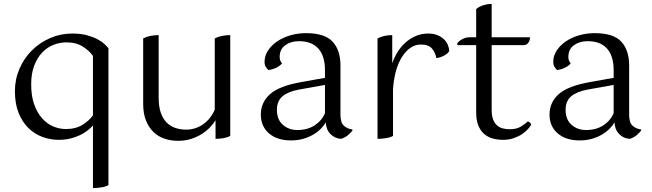

<svg xmlns="http://www.w3.org/2000/svg" viewBox="-20 -701 3325 979"><path d="M454 -61Q443 -49 427 -36Q411 -23 389 -12.5Q367 -2 340 5Q313 12 279 12Q237 12 197 -2.5Q157 -17 125.5 -47.5Q94 -78 75 -125Q56 -172 56 -236Q56 -297 79.5 -351Q103 -405 143 -444.5Q183 -484 236 -507Q289 -530 348 -530Q391 -530 422.5 -521.5Q454 -513 476 -501.5Q498 -490 512 -477Q526 -464 533 -455V243Q519 251 496.5 254.5Q474 258 454 258ZM316 -43Q367 -43 402 -65.5Q437 -88 454 -113V-416Q437 -441 403 -463Q369 -485 319 -485Q285 -485 253 -472.5Q221 -460 195.5 -433.5Q170 -407 154.5 -366.5Q139 -326 139 -271Q139 -212 154 -169.5Q169 -127 194 -98.5Q219 -70 251 -56.5Q283 -43 316 -43Z M929 -40Q977 -40 1016 -67.5Q1055 -95 1075 -142V-505Q1092 -514 1112.5 -518Q1133 -522 1154 -522V-8Q1140 0 1119.5 3.5Q1099 7 1079 7V-88Q1069 -71 1051.5 -52.5Q1034 -34 1010 -18.5Q986 -3 955.5 7Q925 17 888 17Q851 17 818.5 6Q786 -5 762 -28.5Q738 -52 724 -87.5Q710 -123 710 -172V-505Q727 -514 747.5 -518Q768 -522 789 -522V-202Q789 -157 800 -126Q811 -95 830 -76Q849 -57 874.5 -48.5Q900 -40 929 -40Z M1778 -37Q1775 -32 1768.5 -25Q1762 -18 1754 -11.5Q1746 -5 1736.5 0Q1727 5 1719 7Q1687 5 1665 -17.5Q1643 -40 1641 -77Q1633 -62 1617 -45.5Q1601 -29 1578.5 -15.5Q1556 -2 1527 6.5Q1498 15 1464 15Q1393 15 1351.5 -21Q1310 -57 1310 -117Q1310 -179 1357 -221Q1404 -263 1518 -283L1637 -304V-343Q1637 -415 1603.5 -453Q1570 -491 1504 -491Q1463 -491 1434.5 -470.5Q1406 -450 1406 -410Q1406 -392 1418 -378Q1409 -366 1389 -356Q1369 -346 1348 -344Q1343 -349 1336 -359Q1329 -369 1329 -386Q1329 -417 1347 -444Q1365 -471 1394 -490.5Q1423 -510 1461 -521Q1499 -532 1540 -532Q1636 -532 1676 -488.5Q1716 -445 1716 -367V-116Q1716 -75 1734 -59.5Q1752 -44 1776 -41ZM1496 -38Q1548 -38 1584.5 -62Q1621 -86 1637 -124V-268L1503 -244Q1449 -234 1420.5 -210Q1392 -186 1392 -141Q1392 -91 1422.5 -64.5Q1453 -38 1496 -38Z M1905 -505Q1938 -522 1980 -522V-378Q1990 -408 2007 -435.5Q2024 -463 2047.5 -484Q2071 -505 2100 -517.5Q2129 -530 2164 -530Q2191 -530 2211 -521.5Q2231 -513 2244 -500.5Q2257 -488 2263.5 -472Q2270 -456 2271 -441Q2263 -427 2243.5 -417Q2224 -407 2205 -405Q2200 -432 2183 -453Q2166 -474 2126 -474Q2097 -474 2072.5 -457Q2048 -440 2029 -409.5Q2010 -379 1998.5 -337Q1987 -295 1984 -245V-8Q1970 0 1947.5 3.5Q1925 7 1905 7Z M2312 -481Q2320 -492 2337.5 -501.5Q2355 -511 2376 -511H2408V-655Q2424 -668 2445.5 -674.5Q2467 -681 2487 -681V-511H2683Q2682 -494 2673.5 -482.5Q2665 -471 2652 -471H2487V-143Q2487 -111 2494.5 -91.5Q2502 -72 2515 -61Q2528 -50 2545 -46Q2562 -42 2580 -42Q2613 -42 2635 -55Q2657 -68 2671 -82Q2685 -78 2689 -65Q2684 -57 2673 -44Q2662 -31 2644 -18.5Q2626 -6 2601 3Q2576 12 2545 12Q2517 12 2492 5Q2467 -2 2448.5 -18Q2430 -34 2419 -61Q2408 -88 2408 -128V-471H2312Z M3250 -37Q3247 -32 3240.5 -25Q3234 -18 3226 -11.5Q3218 -5 3208.5 0Q3199 5 3191 7Q3159 5 3137 -17.5Q3115 -40 3113 -77Q3105 -62 3089 -45.5Q3073 -29 3050.5 -15.5Q3028 -2 2999 6.5Q2970 15 2936 15Q2865 15 2823.5 -21Q2782 -57 2782 -117Q2782 -179 2829 -221Q2876 -263 2990 -283L3109 -304V-343Q3109 -415 3075.5 -453Q3042 -491 2976 -491Q2935 -491 2906.5 -470.5Q2878 -450 2878 -410Q2878 -392 2890 -378Q2881 -366 2861 -356Q2841 -346 2820 -344Q2815 -349 2808 -359Q2801 -369 2801 -386Q2801 -417 2819 -444Q2837 -471 2866 -490.5Q2895 -510 2933 -521Q2971 -532 3012 -532Q3108 -532 3148 -488.5Q3188 -445 3188 -367V-116Q3188 -75 3206 -59.5Q3224 -44 3248 -41ZM2968 -38Q3020 -38 3056.5 -62Q3093 -86 3109 -124V-268L2975 -244Q2921 -234 2892.5 -210Q2864 -186 2864 -141Q2864 -91 2894.5 -64.5Q2925 -38 2968 -38Z"/></svg>

Font: Gotu
Style: Regular
Weight: 400
Designer: Sarang Kulkarni & Kailash Malviya
Foundry: Ek Type
Version: Version 2.320;hotconv 1.0.109;makeotfexe 2.5.65596; ttfautoh